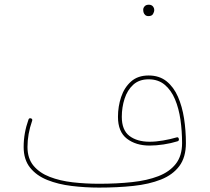

<svg xmlns="http://www.w3.org/2000/svg" viewBox="-20 -810 908 832"><path d="M82.5 -173.3Q82.5 -233.4 103.5 -292Q106.4 -299.8 114.7 -296.9Q122.1 -293.9 119.1 -286.1Q99.1 -229 99.1 -173.3Q99.1 -123.5 125.2 -92Q151.4 -60.5 195.6 -43.5Q239.7 -26.4 295.2 -20Q350.6 -13.7 409.2 -13.7Q486.3 -13.7 552 -20.8Q617.7 -27.8 666.3 -46.6Q714.8 -65.4 741.9 -100.1Q769 -134.8 769 -189.9Q769 -241.7 762 -291Q754.9 -340.3 738.3 -379.9Q721.7 -419.4 693.6 -442.9Q665.5 -466.3 624 -466.3Q583 -466.3 557.4 -442.9Q531.7 -419.4 519.8 -382.1Q507.8 -344.7 507.8 -303.7Q507.8 -246.1 541 -220.9Q574.2 -195.8 628.4 -195.8Q655.3 -195.8 686.5 -201.2Q717.8 -206.5 744.6 -214.4Q752.9 -217.3 754.9 -208.5Q756.8 -200.2 749.5 -197.8Q721.2 -189 689 -184.1Q656.7 -179.2 628.4 -179.2Q568.8 -179.2 530 -209Q491.2 -238.8 491.2 -303.7Q491.2 -348.6 504.9 -389.6Q518.6 -430.7 547.9 -456.8Q577.1 -482.9 624 -482.9Q670.4 -482.9 701.7 -457.8Q732.9 -432.6 751.2 -390.6Q769.5 -348.6 777.6 -296.4Q785.6 -244.1 785.6 -189.9Q785.6 -128.4 757.1 -90.3Q728.5 -52.2 677.5 -32Q626.5 -11.7 557.9 -4.4Q489.3 2.9 409.2 2.9Q348.6 2.9 290.5 -4.2Q232.4 -11.2 185.3 -30Q138.2 -48.8 110.4 -83.5Q82.5 -118.2 82.5 -173.3ZM600.6 -768.1Q600.6 -775.9 606.7 -782.7Q612.8 -789.6 625 -789.6Q638.2 -789.6 644.5 -779.8Q648.4 -773.9 648.4 -767.1Q648.4 -758.3 643.1 -749.3Q637.7 -740.2 623.5 -740.2Q614.3 -740.2 609.1 -745.1Q604 -750 602.1 -756.3Q600.6 -761.7 600.6 -768.1Z"/></svg>

Font: Mikhak-DS1-FD Thin
Style: Regular
Weight: 100
Designer: Amin Abedi
Version: Version 3.2